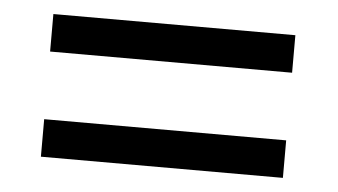

<svg xmlns="http://www.w3.org/2000/svg" viewBox="-32 -533 637 362"><g transform="rotate(5 286.0 -352.0)"><path d="M56 -416V-487H514V-416ZM56 -217V-288H514V-217Z"/></g></svg>

Font: Noto Sans Hebrew
Style: Regular
Weight: 400
Designer: Monotype Design Team
Foundry: Monotype Imaging Inc.
Version: Version 2.003;January 10, 2023;FontCreator 14.0.0.2877 64-bi